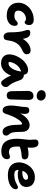

<svg xmlns="http://www.w3.org/2000/svg" viewBox="1400 -2238 914 3755"><g transform="rotate(90 1857.5 -360.0)"><path d="M285.2 -34.2Q165.5 -34.2 99.4 -96.9Q33.2 -159.7 33.2 -263.2Q33.2 -344.7 78.6 -413.8Q124 -482.9 200.7 -522.5Q277.3 -562 366.2 -562Q413.1 -562 441.2 -538.6Q469.2 -515.1 469.2 -471.2Q469.2 -434.1 453.9 -409.4Q438.5 -384.8 412.1 -384.8Q398.4 -384.8 386 -397.9Q373.5 -411.1 355 -411.1Q284.2 -411.1 235.6 -365.2Q187 -319.3 187 -257.8Q187 -223.1 209.5 -203.6Q231.9 -184.1 286.1 -184.1Q314.9 -184.1 336.7 -190.7Q358.4 -197.3 370.6 -207Q382.8 -216.8 392.6 -226.3Q402.3 -235.8 413.6 -242.4Q424.8 -249 438 -249Q484.9 -249 484.9 -188Q484.9 -121.1 428.5 -77.6Q372.1 -34.2 285.2 -34.2Z M692.9 26.9Q657.2 26.9 634.5 -4.9Q611.8 -36.6 611.8 -86.9Q611.8 -293.5 579.1 -384.8Q564 -427.2 564 -450.2Q564 -495.1 623 -495.1Q669.4 -495.1 697.8 -462.2Q726.1 -429.2 739.7 -348.1Q782.7 -421.4 843 -461.2Q903.3 -501 962.9 -501Q1002.4 -501 1021.7 -480Q1041 -459 1041 -421.9Q1041 -396.5 1024.4 -378.2Q1007.8 -359.9 969.7 -341.8Q918 -319.3 880.9 -289.6Q843.8 -259.8 821.8 -223.4Q799.8 -187 788.1 -149.2Q776.4 -111.3 771 -64Q764.6 -11.2 746.1 7.8Q727.5 26.9 692.9 26.9Z M1216.8 77.1Q1138.7 77.1 1090.8 34.2Q1043 -8.8 1043 -80.1Q1043 -143.1 1069.8 -210.2Q1096.7 -277.3 1138.9 -330.3Q1181.2 -383.3 1238.3 -417.7Q1295.4 -452.1 1351.6 -452.1Q1387.7 -452.1 1412.4 -430.4Q1437 -408.7 1439.9 -370.1H1441.9Q1479 -370.1 1507.1 -349.9Q1535.2 -329.6 1545.9 -297.9Q1548.8 -289.1 1559.3 -260.3Q1569.8 -231.4 1573.2 -222.7Q1576.7 -213.9 1585.7 -190.9Q1594.7 -168 1601.3 -156.7Q1607.9 -145.5 1618.4 -127Q1628.9 -108.4 1641.1 -93Q1653.3 -77.6 1668 -61Q1680.7 -46.9 1681.4 -23.4Q1682.1 0 1673.3 21.5Q1664.6 43 1645.5 58.6Q1626.5 74.2 1603.5 74.2Q1573.7 74.2 1555.7 51.8Q1521 8.8 1498.5 -29.3Q1476.1 -67.4 1457.5 -118.2Q1436 -64.9 1408 -26.4Q1379.9 12.2 1348.4 34.4Q1316.9 56.6 1284.4 66.9Q1252 77.1 1216.8 77.1ZM1221.7 -69.8Q1273.9 -69.8 1317.9 -135Q1361.8 -200.2 1378.9 -316.9Q1297.9 -292.5 1245.6 -223.1Q1193.4 -153.8 1190.9 -73.2Q1206.1 -69.8 1221.7 -69.8Z M1857.4 -621.1Q1807.1 -621.1 1775.1 -647.7Q1743.2 -674.3 1743.2 -712.9Q1743.2 -752.4 1770.5 -774.7Q1797.9 -796.9 1842.3 -796.9Q1888.7 -796.9 1917.5 -767.1Q1946.3 -737.3 1946.3 -701.2Q1946.3 -668.5 1924.3 -644.8Q1902.3 -621.1 1857.4 -621.1ZM1845.2 -34.2Q1802.7 -34.2 1782.5 -61.3Q1762.2 -88.4 1762.2 -133.8Q1762.2 -230.5 1759.8 -320.8Q1757.3 -411.1 1757.3 -443.8Q1757.3 -494.6 1782.2 -525.9Q1807.1 -557.1 1857.4 -557.1Q1893.6 -557.1 1913.3 -534.2Q1933.1 -511.2 1933.6 -465.8Q1934.1 -430.2 1929.2 -287.4Q1924.3 -144.5 1924.3 -111.8Q1924.3 -76.2 1904.5 -55.2Q1884.8 -34.2 1845.2 -34.2Z M2556.2 46.9Q2491.2 46.9 2455.8 -29.1Q2420.4 -105 2420.4 -254.9Q2420.4 -313.5 2409.2 -334Q2407.2 -335 2404.3 -335Q2364.7 -335 2308.3 -247.3Q2252 -159.7 2209.5 -24.9Q2196.8 16.1 2180.9 31Q2165 45.9 2136.2 45.9Q2089.4 45.9 2066.4 2.7Q2043.5 -40.5 2043.5 -113.8Q2043.5 -182.6 2057.9 -268.3Q2072.3 -354 2072.3 -405.8Q2072.3 -475.1 2137.2 -475.1Q2207.5 -475.1 2207.5 -387.2Q2207.5 -374.5 2206.1 -360.6Q2204.6 -346.7 2203.9 -340.3Q2203.1 -334 2199.5 -315.7Q2195.8 -297.4 2195.3 -293.9Q2243.7 -385.3 2303.7 -433.6Q2363.8 -481.9 2422.4 -481.9Q2489.3 -481.9 2523.7 -440.9Q2558.1 -399.9 2558.1 -328.1Q2558.1 -218.8 2567.9 -163.3Q2577.6 -107.9 2603.5 -83Q2631.3 -56.6 2631.3 -19Q2631.3 8.3 2611.3 27.6Q2591.3 46.9 2556.2 46.9Z M2935.5 71.8Q2692.9 71.8 2692.9 -231Q2692.9 -286.1 2702.9 -363Q2712.9 -439.9 2713.9 -474.1Q2714.4 -504.9 2711.2 -541.5Q2708 -578.1 2708.5 -591.8Q2708.5 -618.7 2725.6 -636.7Q2742.7 -654.8 2775.9 -654.8Q2822.8 -654.8 2846.2 -617.9Q2869.6 -581.1 2867.7 -499Q2865.7 -462.9 2863.8 -443.8Q2933.1 -460 2992.7 -460Q3096.7 -460 3096.7 -381.8Q3096.7 -357.4 3081.3 -343Q3065.9 -328.6 3039.6 -327.1Q2976.6 -322.8 2934.6 -314.2Q2892.6 -305.7 2846.7 -288.1Q2844.7 -255.9 2844.7 -236.8Q2844.7 -149.9 2871.6 -114Q2898.4 -78.1 2955.6 -78.1Q2981.4 -78.1 3007.1 -87.6Q3032.7 -97.2 3044.9 -97.2Q3092.8 -97.2 3092.8 -39.1Q3092.8 10.7 3053.7 41.3Q3014.6 71.8 2935.5 71.8Z M3406.7 -56.2Q3280.8 -56.2 3217.8 -115.7Q3154.8 -175.3 3154.8 -275.9Q3154.8 -330.1 3175.8 -385Q3196.8 -439.9 3233.2 -484.4Q3269.5 -528.8 3325.2 -556.9Q3380.9 -585 3444.8 -585Q3532.2 -585 3584.5 -540.8Q3636.7 -496.6 3636.7 -415Q3636.7 -373.5 3616.7 -341.3Q3596.7 -309.1 3561.3 -289.6Q3525.9 -270 3480.2 -260Q3434.6 -250 3380.9 -250Q3335 -250 3303.7 -266.1V-254.9Q3303.7 -218.3 3324.7 -200.2Q3345.7 -182.1 3395.5 -182.1Q3438.5 -182.1 3475.1 -189.5Q3511.7 -196.8 3535.2 -207.3Q3558.6 -217.8 3577.6 -228Q3596.7 -238.3 3612.8 -245.6Q3628.9 -252.9 3642.6 -252.9Q3680.7 -252.9 3680.7 -204.1Q3680.7 -177.7 3660.4 -151.4Q3640.1 -125 3605.2 -103.8Q3570.3 -82.5 3518.1 -69.3Q3465.8 -56.2 3406.7 -56.2ZM3446.8 -451.2Q3404.8 -451.2 3370.8 -420.7Q3336.9 -390.1 3318.8 -341.8Q3336.9 -338.9 3364.7 -338.9Q3416 -338.9 3455.8 -358.4Q3495.6 -377.9 3495.6 -407.2Q3495.6 -451.2 3446.8 -451.2Z"/></g></svg>

Font: Shantell Sans Bouncy
Style: Bold
Weight: 700
Designer: Stephen Nixon, Anya Danilova, Shantell Martin
Foundry: Arrow Type
Version: Version 1.006;[9816181b4]